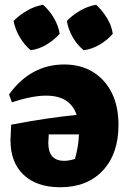

<svg xmlns="http://www.w3.org/2000/svg" viewBox="-20 -776 533 807"><path d="M250 -505Q319 -505 370.5 -473.5Q422 -442 450 -385.5Q478 -329 478 -251Q478 -130 412.5 -59.5Q347 11 233 11Q135 11 79.5 -41Q24 -93 24 -188L27 -252Q112 -268 177 -277.5Q242 -287 302 -293Q275 -374 174 -374Q115 -374 30 -346L18 -379Q109 -505 250 -505ZM183 -175Q183 -100 250 -100Q260 -100 271 -102Q282 -104 295 -108Q310 -160 312 -211H185ZM161 -756Q188 -732 206.5 -700.5Q225 -669 231 -634Q208 -608 175.5 -588.5Q143 -569 109 -565Q83 -586 63.5 -619Q44 -652 37 -688Q62 -713 94 -731.5Q126 -750 161 -756ZM384 -756Q410 -732 429.5 -700.5Q449 -669 454 -634Q432 -608 399 -588.5Q366 -569 332 -565Q305 -586 286 -619Q267 -652 261 -688Q285 -713 317 -731.5Q349 -750 384 -756Z"/></svg>

Font: Piazzolla ExtraBold
Style: Regular
Weight: 800
Designer: Juan Pablo del Peral
Foundry: Huerta Tipografica
Version: Version 1.330